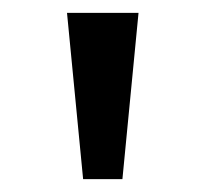

<svg xmlns="http://www.w3.org/2000/svg" viewBox="-20 -793 320 298"><path d="M109 -515 84 -773H195L170 -515Z"/></svg>

Font: Noto Sans Telugu
Style: Regular
Weight: 400
Designer: Jelle Bosma - Monotype Design Team
Foundry: Monotype Imaging Inc.
Version: Version 2.003